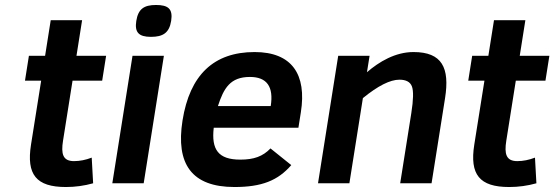

<svg xmlns="http://www.w3.org/2000/svg" viewBox="-20 -736 2226 771"><path d="M233.1 -171 271.3 -412H390.3L406.1 -512H287.1L309.7 -655H183.7L161.1 -512H96.1L80.3 -412H145.3L104.5 -155C85.6 -35.2 125.2 15 244.6 15C282 15 318.4 10 354 0L348.3 -103C324.2 -93.7 300.4 -89 277.1 -89C232 -89 224.7 -118.3 233.1 -171Z M606.4 -716C557.6 -716 534.8 -699.4 527.3 -652C520 -606.2 537 -588 586.1 -588C634.2 -588 659.6 -603.8 667.3 -652C674.9 -700.3 655.6 -716 606.4 -716ZM431 0H557L638.1 -512H512.1Z M1002.5 -527C838.5 -527 742 -435.3 712.9 -252C685.3 -77.5 749.6 15 921.6 15C1030.7 15 1095.9 -10.8 1149.6 -73L1066.2 -140C1035.2 -107.9 999.7 -95 945 -95C856.1 -95 828.3 -135.6 838.3 -223H1178.3L1188.1 -285C1212.3 -437.4 1152.1 -527 1002.5 -527ZM1067.1 -310H855.1C878.5 -382.1 904.6 -427 983.6 -427C1051.6 -427 1079.5 -388 1067.1 -310Z M1640.5 -527C1567.3 -527 1502.4 -488.1 1453.6 -446L1464.1 -512H1338.1L1257 0H1383L1437.2 -342C1497.6 -391.3 1546.6 -416 1583.9 -416C1610.6 -416 1627.3 -407 1634.1 -389C1640.9 -371 1640.1 -335.3 1631.7 -282L1587 0H1713L1767.2 -342C1786.4 -463.6 1755.3 -527 1640.5 -527Z M2013.1 -171 2051.3 -412H2170.3L2186.1 -512H2067.1L2089.7 -655H1963.7L1941.1 -512H1876.1L1860.3 -412H1925.3L1884.5 -155C1865.6 -35.2 1905.2 15 2024.6 15C2062 15 2098.4 10 2134 0L2128.3 -103C2104.2 -93.7 2080.4 -89 2057.1 -89C2012 -89 2004.7 -118.3 2013.1 -171Z"/></svg>

Font: Fog Sans
Style: It
Weight: 700
Foundry: Intel Corporation
Version: Version 1.00